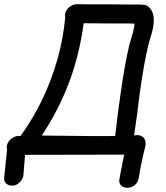

<svg xmlns="http://www.w3.org/2000/svg" viewBox="-71 -741 798 925"><path d="M505 118Q500 140 511.5 151.5Q523 163 541.5 163.5Q560 164 576 152.5Q592 141 597 118Q609 43 629 -35Q631 -44 630 -53Q630 -69 619 -79.5Q608 -90 591 -90L575 -89L590 -194L602 -290Q622 -435 644 -526Q645 -528 652 -554Q661 -581 665 -601Q682 -680 642 -710Q636 -716 627 -717Q625 -717 623 -718Q621 -718 618 -718Q614 -718 607 -719H573Q540 -720 471 -720Q313 -720 301 -721Q282 -721 265 -708.5Q248 -696 243 -677Q241 -666 243 -656Q234 -555 205.5 -454.5Q177 -354 132 -260.5Q87 -167 28 -86H17Q-2 -85 -18 -71.5Q-34 -58 -38 -39Q-40 -29 -37 -20L-51 116Q-52 136 -38.5 145.5Q-25 155 -6.5 153Q12 151 27 134Q41 119 42 100Q43 82 49 14L50 5Q520 4 528 4Q519 37 505 118ZM484 -86Q431 -84 130 -88Q294 -334 332 -629Q345 -629 451 -628H553Q567 -627 577 -627Q577 -617 573 -600Q571 -585 563 -563Q554 -533 553 -528Q529 -429 509 -283Q505 -254 496 -188L484 -86Z"/></svg>

Font: Balsamiq Sans
Style: Italic
Weight: 400
Italic angle: -12°
Designer: Michael Angeles
Foundry: Balsamiq SRL
Version: Version 1.020; ttfautohint (v1.8.4.7-5d5b);gftools[0.9.26]